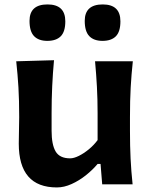

<svg xmlns="http://www.w3.org/2000/svg" viewBox="-20 -820 669 854"><path d="M232.9 13.7Q63.5 13.7 63.5 -181.2Q63.5 -216.8 64.5 -243.9Q65.4 -271 65.4 -299.3Q65.4 -374.5 62 -431.4Q58.6 -488.3 52.2 -547.4L220.2 -552.2Q214.8 -493.2 212.2 -436.3Q209.5 -379.4 209.5 -316.9V-238.3Q209.5 -176.8 227.5 -146.2Q245.6 -115.7 292 -115.7Q308.6 -115.7 330.8 -126.7Q353 -137.7 375.5 -156.2Q397.9 -174.8 414.1 -196.8V-316.9Q414.1 -379.4 411.1 -433.8Q408.2 -488.3 402.8 -547.4H570.8Q564.5 -488.3 561.3 -431.4Q558.1 -374.5 558.1 -299.3V-238.3Q558.1 -170.4 560.8 -115Q563.5 -59.6 569.8 0H434.6L427.2 -90.8H414.1Q392.1 -64.5 362.1 -40.5Q332 -16.6 298.6 -1.5Q265.1 13.7 232.9 13.7ZM190.4 -638.2Q151.9 -638.2 131.6 -659.2Q111.3 -680.2 111.3 -727.1Q111.3 -800.3 191.4 -800.3Q270.5 -800.3 270.5 -725.1Q270.5 -679.2 250.2 -658.7Q230 -638.2 190.4 -638.2ZM436 -638.2Q397.5 -638.2 377.2 -659.2Q356.9 -680.2 356.9 -727.1Q356.9 -800.3 437 -800.3Q515.6 -800.3 515.6 -725.1Q515.6 -679.2 495.4 -658.7Q475.1 -638.2 436 -638.2Z"/></svg>

Font: Pinar DS4-SemiBold
Style: Regular
Weight: 600
Designer: Amin Abedi
Version: Version 2.000